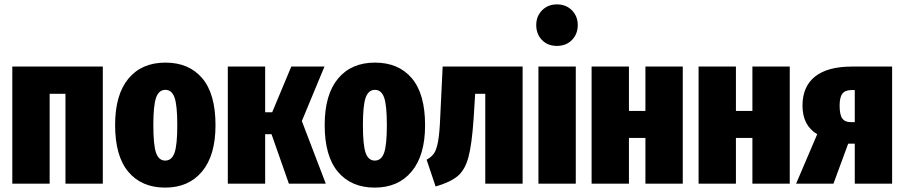

<svg xmlns="http://www.w3.org/2000/svg" viewBox="-20 -836 4117 874"><path d="M278 0V-409H206V0H36V-533H448V0Z M961 -266Q961 -129 900 -55.5Q839 18 732 18Q625 18 564.5 -53.5Q504 -125 504 -267Q504 -405 564.5 -478Q625 -551 733 -551Q840 -551 900.5 -480Q961 -409 961 -266ZM678 -267Q678 -175 690.5 -140Q703 -105 732 -105Q762 -105 774.5 -140.5Q787 -176 787 -266Q787 -357 774.5 -392Q762 -427 733 -427Q703 -427 690.5 -391.5Q678 -356 678 -267Z M1457 -533 1354 -285 1463 0H1295L1216 -225H1187V0H1017V-533H1187V-325H1219L1306 -533Z M1915 -266Q1915 -129 1854 -55.5Q1793 18 1686 18Q1579 18 1518.5 -53.5Q1458 -125 1458 -267Q1458 -405 1518.5 -478Q1579 -551 1687 -551Q1794 -551 1854.5 -480Q1915 -409 1915 -266ZM1632 -267Q1632 -175 1644.5 -140Q1657 -105 1686 -105Q1716 -105 1728.5 -140.5Q1741 -176 1741 -266Q1741 -357 1728.5 -392Q1716 -427 1687 -427Q1657 -427 1644.5 -391.5Q1632 -356 1632 -267Z M2359 -533V0H2189V-409H2143L2136 -297Q2128 -179 2112.5 -121Q2097 -63 2064 -35Q2031 -7 1963 13L1922 -109Q1944 -121 1955.5 -137.5Q1967 -154 1974 -191.5Q1981 -229 1984 -304L1995 -533Z M2601 -533V0H2431V-533ZM2610 -722Q2610 -681 2583.5 -654Q2557 -627 2515 -627Q2473 -627 2447 -654Q2421 -681 2421 -722Q2421 -762 2447.5 -789Q2474 -816 2515 -816Q2557 -816 2583.5 -789Q2610 -762 2610 -722Z M2918 0V-208H2843V0H2673V-533H2843V-331H2918V-533H3088V0Z M3405 0V-208H3330V0H3160V-533H3330V-331H3405V-533H3575V0Z M4041 -533V0H3871V-182H3841L3774 0H3604L3700 -225Q3633 -265 3633 -355Q3633 -442 3690 -487.5Q3747 -533 3859 -533ZM3871 -280V-426H3856Q3827 -426 3814.5 -409.5Q3802 -393 3802 -355Q3802 -314 3814 -297Q3826 -280 3853 -280Z"/></svg>

Font: Fira Sans Extra Condensed ExtraBold
Style: Regular
Weight: 800
Width: 1
Designer: Carrois Corporate & Edenspiekermann AG
Foundry: Carrois Corporate GbR & Edenspiekermann AG
Version: Version 4.203